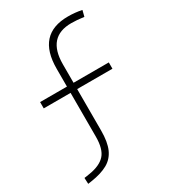

<svg xmlns="http://www.w3.org/2000/svg" viewBox="-222 -814 1030 1158"><g transform="rotate(-30 293.0 -235.0)"><path d="M43 232.4 41 190.4 78.6 184.6Q155.3 172.4 190.2 133.8Q225.1 95.2 225.1 8.8V-295.9H38.1V-339.8H225.1V-463.9Q225.1 -703.1 441.4 -703.1Q491.2 -703.1 537.1 -693.4L526.4 -651.4Q475.6 -658.2 438.5 -658.2Q271 -658.2 271 -468.8V-339.8H516.6V-295.9H271V-6.8Q271 72.3 249.8 120.1Q228.5 168 184.1 192.9Q139.6 217.8 68.8 228.5Z"/></g></svg>

Font: Caskaydia Cove ExtraLight
Style: Regular
Weight: 200
Monospace: yes
Designer: Aaron Bell
Foundry: Saja Typeworks
Version: Version 4.300; ttfautohint (v1.8.3)